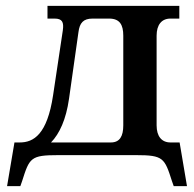

<svg xmlns="http://www.w3.org/2000/svg" viewBox="-20 -526 658 651"><path d="M141 -506V-463H165C191 -463 197 -451 193 -423L160 -203C140 -70 94 -43 47 -43H29L4 105H49L55 88C80 9 84 0 177 0H442C534 0 538 10 563 88L569 105H614L589 -43H558C528 -43 511 -64 511 -101V-405C511 -442 528 -463 558 -463H588V-506ZM153 -43C182 -73 204 -121 214 -191L246 -417C250 -448 262 -463 294 -463H350C386 -463 398 -442 398 -405V-101C398 -64 386 -43 356 -43Z"/></svg>

Font: LT Superior Serif Semibold
Style: Regular
Weight: 600
Designer: Daniel Lyons
Foundry: LyonsType
Version: Version 2.120;FEAKit 1.0